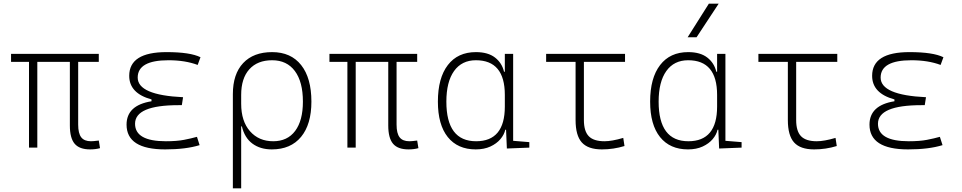

<svg xmlns="http://www.w3.org/2000/svg" viewBox="-20 -815 5313 1060"><path d="M477.5 9.8Q418.5 9.8 392.1 -21.5Q365.7 -52.7 365.7 -122.1V-473.6H186V0H140.1V-473.6H41V-517.6H525.4V-473.6H411.6V-127Q411.6 -78.6 428.5 -56.9Q445.3 -35.2 482.4 -35.2Q488.8 -35.2 499 -36.1Q509.3 -37.1 525.4 -39.1L532.2 2.9Q507.8 9.8 477.5 9.8Z M891.6 9.8Q678.7 9.8 678.7 -127Q678.7 -233.9 816.4 -255.9V-266.1Q693.4 -299.8 693.4 -396.5Q693.4 -527.3 899.4 -527.3Q1029.8 -527.3 1086.9 -499L1071.3 -456.5Q1002.4 -482.4 910.2 -482.4Q740.2 -482.4 740.2 -386.7Q740.2 -290 990.7 -278.3L983.9 -234.4H965.8Q725.6 -234.4 725.6 -131.8Q725.6 -35.2 895.5 -35.2Q956.1 -35.2 996.1 -43Q1036.1 -50.8 1067.4 -59.6L1082 -13.7Q1005.9 9.8 891.6 9.8Z M1480.5 9.8Q1417 9.8 1373.8 -22Q1330.6 -53.7 1315.4 -117.2H1311.5V224.6H1265.6V-295.4Q1265.6 -406.2 1322.5 -466.8Q1379.4 -527.3 1482.4 -527.3Q1585.9 -527.3 1642.6 -455.8Q1699.2 -384.3 1699.2 -253.9Q1699.2 -128.4 1642.1 -59.3Q1585 9.8 1480.5 9.8ZM1311.5 -242.2Q1311.5 -146 1360.1 -90.6Q1408.7 -35.2 1488.3 -35.2Q1566.9 -35.2 1609.6 -92.3Q1652.3 -149.4 1652.3 -253.9Q1652.3 -363.3 1607.9 -422.9Q1563.5 -482.4 1482.4 -482.4Q1401.4 -482.4 1356.4 -432.4Q1311.5 -382.3 1311.5 -291Z M2235.4 9.8Q2176.3 9.8 2149.9 -21.5Q2123.5 -52.7 2123.5 -122.1V-473.6H1943.8V0H1897.9V-473.6H1798.8V-517.6H2283.2V-473.6H2169.4V-127Q2169.4 -78.6 2186.3 -56.9Q2203.1 -35.2 2240.2 -35.2Q2246.6 -35.2 2256.8 -36.1Q2267.1 -37.1 2283.2 -39.1L2290 2.9Q2265.6 9.8 2235.4 9.8Z M2606.4 9.8Q2506.8 9.8 2452.1 -58.3Q2397.5 -126.5 2397.5 -253.9Q2397.5 -384.3 2452.4 -455.8Q2507.3 -527.3 2607.4 -527.3Q2674.3 -527.3 2712.9 -497.3Q2751.5 -467.3 2762.7 -418.9H2767.1V-517.6H2813V-37.6L2902.3 -30.3V0L2778.3 4.9L2773.9 -98.6H2769.5Q2763.7 -71.8 2742.7 -46.9Q2721.7 -22 2687.3 -6.1Q2652.8 9.8 2606.4 9.8ZM2767.1 -226.6V-291Q2767.1 -482.4 2607.4 -482.4Q2529.3 -482.4 2486.8 -422.9Q2444.3 -363.3 2444.3 -253.9Q2444.3 -35.2 2608.4 -35.2Q2767.1 -35.2 2767.1 -226.6Z M3302.7 9.8Q3226.6 9.8 3192.1 -28.6Q3157.7 -66.9 3157.7 -152.3V-473.6H2995.1V-517.6H3430.7V-473.6H3203.6V-152.3Q3203.6 -90.8 3230.5 -63Q3257.3 -35.2 3317.4 -35.2Q3357.9 -35.2 3420.9 -53.7L3427.7 -8.8Q3367.2 9.8 3302.7 9.8Z M3778.3 9.8Q3678.7 9.8 3624 -58.3Q3569.3 -126.5 3569.3 -253.9Q3569.3 -384.3 3624.3 -455.8Q3679.2 -527.3 3779.3 -527.3Q3846.2 -527.3 3884.8 -497.3Q3923.3 -467.3 3934.6 -418.9H3939V-517.6H3984.9V-37.6L4074.2 -30.3V0L3950.2 4.9L3945.8 -98.6H3941.4Q3935.5 -71.8 3914.6 -46.9Q3893.6 -22 3859.1 -6.1Q3824.7 9.8 3778.3 9.8ZM3939 -226.6V-291Q3939 -482.4 3779.3 -482.4Q3701.2 -482.4 3658.7 -422.9Q3616.2 -363.3 3616.2 -253.9Q3616.2 -35.2 3780.3 -35.2Q3939 -35.2 3939 -226.6ZM3776.4 -609.4 3893.6 -794.9H3947.8L3825.7 -609.4Z M4474.6 9.8Q4398.4 9.8 4364 -28.6Q4329.6 -66.9 4329.6 -152.3V-473.6H4167V-517.6H4602.5V-473.6H4375.5V-152.3Q4375.5 -90.8 4402.3 -63Q4429.2 -35.2 4489.3 -35.2Q4529.8 -35.2 4592.8 -53.7L4599.6 -8.8Q4539.1 9.8 4474.6 9.8Z M4993.2 9.8Q4780.3 9.8 4780.3 -127Q4780.3 -233.9 4918 -255.9V-266.1Q4794.9 -299.8 4794.9 -396.5Q4794.9 -527.3 5001 -527.3Q5131.3 -527.3 5188.5 -499L5172.9 -456.5Q5104 -482.4 5011.7 -482.4Q4841.8 -482.4 4841.8 -386.7Q4841.8 -290 5092.3 -278.3L5085.4 -234.4H5067.4Q4827.1 -234.4 4827.1 -131.8Q4827.1 -35.2 4997.1 -35.2Q5057.6 -35.2 5097.7 -43Q5137.7 -50.8 5168.9 -59.6L5183.6 -13.7Q5107.4 9.8 4993.2 9.8Z"/></svg>

Font: Cascadia Mono NF ExtraLight
Style: Regular
Weight: 200
Monospace: yes
Designer: Aaron Bell
Foundry: Saja Typeworks
Version: Version 2404.023; ttfautohint (v1.8.4)